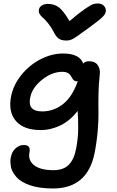

<svg xmlns="http://www.w3.org/2000/svg" viewBox="-20 -802 663 1091"><path d="M537.1 -782.2Q558.1 -782.2 570.8 -768.6Q583.5 -754.9 581.1 -735.8Q579.6 -722.2 561.8 -704.6Q543.9 -687 481 -641.1Q464.4 -629.9 445.1 -615.5Q425.8 -601.1 417 -595Q408.2 -588.9 397 -582.5Q385.7 -576.2 376.7 -574Q367.7 -571.8 356 -571.8Q329.1 -571.8 313.5 -582.8Q297.9 -593.8 284.2 -622.1Q269.5 -649.9 252 -671.4Q234.4 -692.9 222.9 -702.1Q211.4 -711.4 205.1 -722.7Q198.7 -733.9 201.2 -747.1Q203.1 -761.7 217.5 -770.8Q231.9 -779.8 252 -779.8Q289.1 -779.8 314.9 -760Q340.8 -740.2 375 -682.1Q429.2 -728.5 463.1 -751.5Q497.1 -774.4 509.3 -778.3Q521.5 -782.2 537.1 -782.2ZM280.8 269Q241.7 269 208.5 264.2Q175.3 259.3 151.1 251Q127 242.7 107.2 231.2Q87.4 219.7 75.4 206.3Q63.5 192.9 54.4 178Q45.4 163.1 42.7 148.2Q40 133.3 39.1 118.7Q38.1 104 42 90.8Q46.9 61 67.9 41.5Q88.9 22 115.2 22Q154.8 22 147.9 61Q137.7 108.4 173.6 136.7Q209.5 165 284.2 165Q339.8 165 370.1 135Q400.4 105 412.1 44.9Q423.8 -12.2 424.3 -71.8Q424.8 -131.3 420.9 -171.9Q379.9 -117.2 324.7 -90.1Q269.5 -63 210.9 -63Q115.2 -63 70.6 -114.3Q25.9 -165.5 43 -254.9Q56.6 -321.3 102.8 -377.7Q148.9 -434.1 211.9 -466.1Q274.9 -498 338.9 -498Q431.6 -498 453.1 -440.9Q463.4 -454.1 486.8 -454.1Q520 -454.1 535.4 -431.9Q550.8 -409.7 546.9 -377.9Q540.5 -324.2 539.6 -265.6Q538.6 -207 539.6 -165.3Q540.5 -123.5 535.4 -60.8Q530.3 2 517.1 69.8Q476.1 269 280.8 269ZM151.9 -249Q134.3 -168.9 219.2 -168.9Q285.6 -168.9 338.6 -210.9Q391.6 -252.9 421.9 -340.8Q420.9 -340.8 419.4 -340.3Q418 -339.8 417 -339.8Q406.7 -339.8 400.1 -345.5Q393.6 -351.1 389.4 -359.1Q385.3 -367.2 379.9 -375Q374.5 -382.8 363.3 -388.4Q352.1 -394 335 -394Q275.4 -394 219.2 -349.1Q163.1 -304.2 151.9 -249Z"/></svg>

Font: Shantell Sans Bouncy
Style: Italic
Weight: 500
Italic angle: -11.31°
Designer: Stephen Nixon, Anya Danilova, Shantell Martin
Foundry: Arrow Type
Version: Version 1.006;[9816181b4]